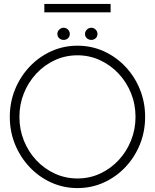

<svg xmlns="http://www.w3.org/2000/svg" viewBox="-20 -946 790 979"><path d="M375 13Q304 13 241.5 -15.2Q179 -43.5 131.5 -93.5Q84 -143.5 57 -209.2Q30 -275 30 -350Q30 -425 57 -490.8Q84 -556.5 131.5 -606.5Q179 -656.5 241.5 -684.8Q304 -713 375 -713Q446.5 -713 509 -684.8Q571.5 -656.5 619 -606.5Q666.5 -556.5 693.2 -490.8Q720 -425 720 -350Q720 -275 693.2 -209.2Q666.5 -143.5 619 -93.5Q571.5 -43.5 509 -15.2Q446.5 13 375 13ZM375 -36Q437 -36 490.8 -61Q544.5 -86 585 -129.5Q625.5 -173 648.2 -229.8Q671 -286.5 671 -350Q671 -414.5 648 -471.2Q625 -528 584.2 -571.2Q543.5 -614.5 489.8 -639.2Q436 -664 375 -664Q313 -664 259.2 -639Q205.5 -614 165 -570.5Q124.5 -527 101.8 -470.5Q79 -414 79 -350Q79 -285.5 102 -228.5Q125 -171.5 165.8 -128.2Q206.5 -85 260.2 -60.5Q314 -36 375 -36ZM305 -742.5Q291.5 -742.5 282 -751Q272.5 -759.5 272.5 -773Q272.5 -785.5 282 -795Q291.5 -804.5 305 -804.5Q317.5 -804.5 326.8 -795Q336 -785.5 336 -773Q336 -759.5 326.8 -751Q317.5 -742.5 305 -742.5ZM446 -742.5Q432.5 -742.5 423 -751Q413.5 -759.5 413.5 -773Q413.5 -785.5 423 -795Q432.5 -804.5 446 -804.5Q458.5 -804.5 467.8 -795Q477 -785.5 477 -773Q477 -759.5 467.8 -751Q458.5 -742.5 446 -742.5ZM206 -926H544V-883H206Z"/></svg>

Font: Urbanist ExtraLight
Style: Regular
Weight: 200
Designer: Corey Hu
Foundry: Corey Hu
Version: Version 1.330; ttfautohint (v1.8.4.7-5d5b)